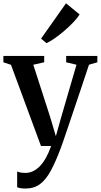

<svg xmlns="http://www.w3.org/2000/svg" viewBox="-24 -864 596 1136"><path d="M127 251.5Q111 251.5 98 249.5Q85 247.5 77.5 243.5V150.5Q84.5 154.5 98.2 156.8Q112 159 126 159Q150.5 159 172.2 148.5Q194 138 213.2 117.8Q232.5 97.5 248.8 67.8Q265 38 278.5 0H218.5L41 -480.5L-4 -495.5V-533H237.5V-495.5L173 -481L272.5 -172.5L306.5 -58L338 -170.5L428.5 -481L367.5 -495.5V-533H552V-495.5L502.5 -481Q478.5 -408 455.2 -339.2Q432 -270.5 411.8 -210.5Q391.5 -150.5 375.5 -103Q359.5 -55.5 348.8 -24.8Q338 6 334.5 15Q305 93.5 276.5 146.2Q248 199 212.8 225.2Q177.5 251.5 127 251.5ZM250.5 -609 219 -635.5 366.5 -844.5 447 -778.5Q434.5 -758 410.5 -732.8Q386.5 -707.5 357.8 -682.8Q329 -658 301 -638.2Q273 -618.5 251.5 -609Z"/></svg>

Font: Merriweather 72pt SemiBold
Style: Regular
Weight: 600
Version: Version 2.100